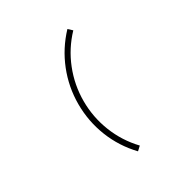

<svg xmlns="http://www.w3.org/2000/svg" viewBox="-193 -920 1125 1169"><g transform="rotate(-30 370.0 -335.0)"><path d="M442 -765 469 -740Q391 -658 349.5 -553Q308 -448 308 -335Q308 -222 349.5 -117Q391 -12 469 70L442 95Q359 8 315 -103Q271 -214 271 -335Q271 -455 315 -566Q359 -677 442 -765Z"/></g></svg>

Font: M Major Mono Display
Style: Regular
Weight: 400
Designer: Emre Parlak
Foundry: Emre Parlak
Version: Version 2.000; ttfautohint (v1.8) -l 8 -r 50 -G 200 -x 14 -D